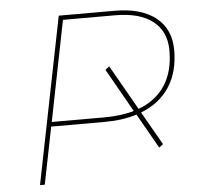

<svg xmlns="http://www.w3.org/2000/svg" viewBox="-51 -752 833 804"><g transform="rotate(-5 365.5 -350.0)"><path d="M533 -266 613 -126 596 -113 513 -259Q455 -240 377 -240H153L105 0H85L225 -700H460Q571 -700 632.5 -651.5Q694 -603 694 -514Q694 -422 652.5 -359Q611 -296 533 -266ZM674 -514Q674 -594 619 -637.5Q564 -681 461 -681H241L157 -259H376Q449 -259 503 -275L400 -457L417 -470L524 -282Q597 -309 635.5 -367.5Q674 -426 674 -514Z"/></g></svg>

Font: Montserrat Alternates Thin
Style: Italic
Weight: 250
Italic angle: -11.3°
Designer: Julieta Ulanovsky
Foundry: Julieta Ulanovsky
Version: Version 7.200